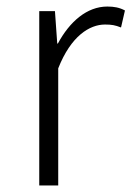

<svg xmlns="http://www.w3.org/2000/svg" viewBox="-20 -567 402 587"><path d="M100 0H158V-358C197 -457 254 -492 301 -492C322 -492 332 -490 350 -483L362 -535C345 -544 329 -547 308 -547C246 -547 193 -501 157 -434H155L148 -533H100Z"/></svg>

Font: Source Han Sans SC Light
Style: Regular
Weight: 300
Designer: Ryoko NISHIZUKA (kana & ideographs); Paul D. Hunt (Latin, Greek & Cyrillic); Wenlong ZHANG (bopomofo); Sandoll Communica
Foundry: Adobe Systems Incorporated
Version: Version 1.004;PS 1.004;hotconv 1.0.82;makeotf.lib2.5.63406